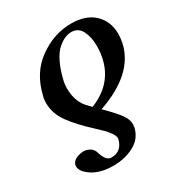

<svg xmlns="http://www.w3.org/2000/svg" viewBox="-168 -562 884 944"><g transform="rotate(-30 274.0 -90.0)"><path d="M199.2 -219.2Q195.3 -203.1 194.8 -180.2Q194.8 -100.1 241.2 -55.2L258.8 -37.1Q389.6 -88.9 418.9 -214.8Q426.8 -250 426.8 -286.1Q426.8 -337.9 408.4 -373Q390.1 -408.2 351.1 -408.2Q333 -408.2 314 -400.1Q294.9 -392.1 272.9 -373Q251 -354 231.7 -314.7Q212.4 -275.4 199.2 -219.2ZM291 -4.9 301.8 5.9Q348.6 52.7 368.4 80.8Q388.2 108.9 388.2 136.2Q388.2 142.1 386.2 153.8Q373 210 321.5 237.5Q270 265.1 204.1 265.1Q132.3 265.1 87.2 236.1Q42 207 42 176.8V169.9Q46.9 148.9 67.9 139.4Q88.9 129.9 110.8 129.9Q127.9 129.9 145.5 139.9Q163.1 149.9 169.9 174.8Q185.1 224.6 213.9 225.1Q273.9 225.1 289.1 164.1Q289.1 163.1 289.6 161.1Q290 159.2 290 158.2Q290 145 277.6 127.4Q265.1 109.9 254.6 98.9Q244.1 87.9 219.2 64.9Q145 -2.9 107.4 -55.9Q69.8 -108.9 69.8 -167Q69.8 -189.9 75.2 -207Q102.1 -322.3 188 -383.5Q273.9 -444.8 371.1 -444.8Q455.1 -444.8 501.5 -400.4Q547.9 -356 547.9 -285.2Q547.9 -260.3 542 -232.9Q506.8 -79.1 291 -4.9Z"/></g></svg>

Font: Linux Libertine
Style: Semibold Italic
Weight: 600
Italic angle: -11.5°
Designer: Philipp H. Poll
Foundry: Philipp H. Poll
Version: Version 5.1.2 ; ttfautohint (v0.9)